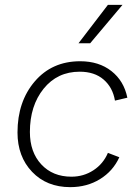

<svg xmlns="http://www.w3.org/2000/svg" viewBox="-20 -761 568 790"><path d="M424 -741H484L351 -583H303ZM269 9Q172 9 112 -54Q52 -117 52 -216Q52 -343 123 -426Q194 -509 310 -509Q387 -509 438.5 -468.5Q490 -428 504 -359L453 -347Q444 -401 406.5 -433.5Q369 -466 308 -466Q216 -466 159.5 -396Q103 -326 103 -218Q103 -135 150 -84.5Q197 -34 274 -34Q324 -34 364.5 -60.5Q405 -87 424 -132L471 -114Q445 -57 391.5 -24Q338 9 269 9Z"/></svg>

Font: Elaine Sans Light
Style: Italic
Weight: 300
Italic angle: -13°
Designer: Wei Huang
Foundry: Wei Huang
Version: Version 2.001;December 24, 2019;FontCreator 12.0.0.2547 64-b